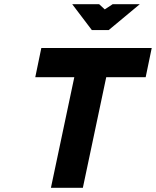

<svg xmlns="http://www.w3.org/2000/svg" viewBox="-20 -900 747 920"><path d="M707 -670H178L149 -530H336L224 0H377L489 -530H678ZM326 -880 420 -756H501L650 -880H520L482 -855L455 -880Z"/></svg>

Font: LT Wave Mono Black
Style: Italic
Weight: 900
Designer: Daniel Lyons
Version: Version 2.5 (Glyphs App)